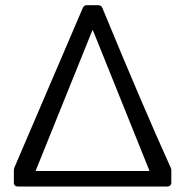

<svg xmlns="http://www.w3.org/2000/svg" viewBox="-20 -714 684 724"><path d="M543.9 -69.3 337.9 -581.1 329.1 -601.6 120.1 -84 114.3 -69.3ZM292 -683.6Q296.9 -695.3 307.6 -694.3H350.6Q362.3 -694.3 366.2 -683.6Q523.4 -302.7 624 -81.1Q627 -73.2 626 -68.4V-24.4Q626 -18.6 621.6 -14.6Q617.2 -10.7 611.3 -10.7H46.9Q40 -10.7 36.1 -14.6Q32.2 -18.6 32.2 -24.4V-68.4Q32.2 -77.1 34.2 -82Z"/></svg>

Font: BF_TEXT
Style: Regular
Weight: 400
Foundry: EA DICE
Version: Version 1.404